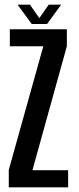

<svg xmlns="http://www.w3.org/2000/svg" viewBox="-20 -800 336 820"><path d="M17.5 0V-74.5L165 -602.5H22V-675H265.5V-602.5L118.5 -73H271V0ZM115.5 -697.5 55 -780H108L148 -722.5L188 -780H241L181 -697.5Z"/></svg>

Font: Anybody Condensed Medium
Style: Regular
Weight: 500
Width: 3
Designer: Tyler Finck
Foundry: Etcetera Type Company
Version: Version 1.010; ttfautohint (v1.8.3) -l 8 -r 50 -G 200 -x 14 